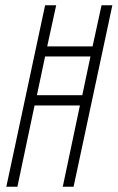

<svg xmlns="http://www.w3.org/2000/svg" viewBox="-20 -708 446 728"><path d="M4 0 151 -688H193L159 -532H331L365 -688H406L259 0H218L283 -308H111L46 0ZM120 -347H292L323 -494H151Z"/></svg>

Font: Saira Ultra Condensed ExLight
Style: Italic
Weight: 200
Width: 1
Italic angle: -12°
Designer: Hector Gatti with collaboration of the Omnibus-Type team
Foundry: Omnibus-Type
Version: Version 1.001; ttfautohint (v1.8)